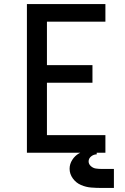

<svg xmlns="http://www.w3.org/2000/svg" viewBox="-20 -755 616 949"><path d="M113 0H501V-87H212V-346H437V-433H212V-648H501V-735H113ZM483 174H543V80H482Q482 80 482 80Q482 80 482 80Q468 80 454 78Q440 76 429 66Q418 56 418 43Q418 28 430.5 18Q443 8 458 8V-17Q435 -17 412.5 -12.5Q390 -8 370 3.5Q350 15 337 35.5Q324 56 324 79Q324 105 340 127Q356 149 380.5 159.5Q405 170 431 172Q457 174 483 174Z"/></svg>

Font: Iosevka Sparkle Medium
Style: Regular
Weight: 500
Designer: Belleve Invis
Foundry: Belleve Invis
Version: Version 4.5.0; ttfautohint (v1.8.3)